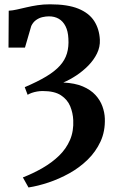

<svg xmlns="http://www.w3.org/2000/svg" viewBox="-20 -584 520 869"><path d="M109 264.5 83.5 219Q131 200.5 173.2 176Q215.5 151.5 247.5 120.5Q279.5 89.5 296.8 49.5Q314 9.5 311.5 -40.5Q310 -73 297.8 -103Q285.5 -133 256.2 -152.5Q227 -172 173 -172Q160.5 -172 147.8 -169.8Q135 -167.5 124.2 -163.8Q113.5 -160 105 -155L92 -189.5Q150.5 -214.5 189.5 -238Q228.5 -261.5 251.2 -286.8Q274 -312 283 -342.2Q292 -372.5 289.5 -409.5Q288 -443 276.5 -465.5Q265 -488 246 -499Q227 -510 201.5 -510Q187.5 -510 172.2 -506.5Q157 -503 143.5 -493.5Q130 -484 121.5 -466.5L93 -368.5H18.5L19.5 -535.5Q37 -536.5 57 -541Q77 -545.5 100.5 -551Q124 -556.5 150.2 -560.5Q176.5 -564.5 206.5 -564.5Q286 -564.5 334.5 -544.8Q383 -525 406.2 -489Q429.5 -453 432 -404Q433.5 -371.5 419 -342Q404.5 -312.5 379.8 -287.2Q355 -262 325.5 -242.5Q296 -223 266.5 -210.5Q319 -208 354.8 -192.8Q390.5 -177.5 412 -154Q433.5 -130.5 443.5 -102.8Q453.5 -75 454.5 -48Q456.5 10 435 56.5Q413.5 103 376.5 139Q339.5 175 293.5 200.5Q247.5 226 199.5 242Q151.5 258 109 264.5Z"/></svg>

Font: Merriweather 24pt SemiCondensed
Style: Bold
Weight: 700
Width: 4
Designer: Eben Sorkin
Foundry: Eben Sorkin
Version: Version 2.100